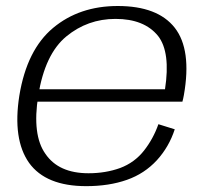

<svg xmlns="http://www.w3.org/2000/svg" viewBox="-20 -616 698 640"><path d="M267.5 4.5 275 -38.5Q175.5 -38.5 131.5 -103Q86.5 -166 107.5 -297Q129.5 -435.5 201 -494.5Q272 -553 365 -553Q461 -553 507 -496Q549 -442 530 -318.5H102.5L95 -277H588Q591 -288 593 -299.5Q619.5 -450.5 562.5 -523.5Q505.5 -596 372.5 -596Q244.5 -596 157 -523Q69.5 -450 44.5 -297.5Q21.5 -151.5 77 -73Q133 4.5 267.5 4.5ZM275 -38.5 267.5 4.5Q343.5 4.5 403 -16.5Q461.5 -37 503 -82Q543.5 -126.5 562.5 -185L508 -202Q491 -153.5 460 -114Q428.5 -74 380.5 -56Q332 -38.5 275 -38.5Z"/></svg>

Font: Anybody SemiExpanded Light
Style: Italic
Weight: 300
Width: 6
Italic angle: -10°
Version: Version 1.113;gftools[0.9.25]